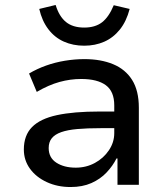

<svg xmlns="http://www.w3.org/2000/svg" viewBox="-20 -744 673 773"><path d="M264 9Q211 9 168 -11Q125 -31 100.5 -65Q76 -99 76 -142Q76 -199 109 -232.5Q142 -266 209.5 -280.5Q277 -295 380 -295H456V-228H385Q331 -228 291.5 -224.5Q252 -221 226.5 -212Q201 -203 188.5 -187.5Q176 -172 176 -148Q176 -109 207 -89Q238 -69 285 -69Q327 -69 362 -88Q397 -107 418.5 -139Q440 -171 440 -208V-320Q440 -376 406 -401Q372 -426 307 -426Q263 -426 219.5 -414Q176 -402 128 -374L97 -448Q129 -467 165.5 -480Q202 -493 241.5 -499.5Q281 -506 320 -506Q386 -506 435.5 -485.5Q485 -465 512 -422Q539 -379 539 -310V0H453V-106H449Q434 -76 409 -49.5Q384 -23 348 -7Q312 9 264 9ZM319 -560Q274 -560 237 -576.5Q200 -593 174.5 -626.5Q149 -660 138 -708L204 -724Q218 -678 245.5 -655.5Q273 -633 319 -633Q363 -633 390.5 -654Q418 -675 438 -723L502 -708Q489 -658 462.5 -625Q436 -592 399.5 -576Q363 -560 319 -560Z"/></svg>

Font: Nunito Sans 7pt Medium
Style: Regular
Weight: 500
Designer: Vernon Adams
Foundry: Vernon Adams
Version: Version 3.101;gftools[0.9.27]